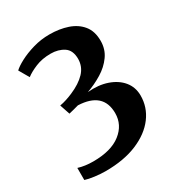

<svg xmlns="http://www.w3.org/2000/svg" viewBox="-181 -871 934 1006"><g transform="rotate(-30 286.0 -368.0)"><path d="M164.5 16.5Q134.5 16.5 99.8 12Q65 7.5 44 0.5V-72.5Q83.5 -60 134 -60Q242.5 -60 301 -105.8Q359.5 -151.5 359.5 -222Q359.5 -349 210.5 -355Q200.5 -352 180.2 -346.8Q160 -341.5 150.5 -339.5L130 -400.5Q150.5 -404 171 -410.8Q191.5 -417.5 210 -425.5Q268.5 -450.5 300.8 -484.5Q333 -518.5 333.5 -565Q333.5 -618 300.5 -639.5Q267.5 -661 222 -661Q170 -661 129.8 -644.2Q89.5 -627.5 66 -609L31 -669.5Q47.5 -685.5 83.2 -704.5Q119 -723.5 166.8 -737.5Q214.5 -751.5 266.5 -751.5Q326.5 -751.5 375.8 -734.8Q425 -718 454 -682.2Q483 -646.5 483 -588.5Q483 -537.5 455.2 -498.8Q427.5 -460 383.2 -433Q339 -406 290.5 -389Q357 -395 409 -377Q461 -359 490.8 -322.8Q520.5 -286.5 521 -237Q521.5 -165.5 478.5 -108Q435.5 -50.5 355.5 -17Q275.5 16.5 164.5 16.5Z"/></g></svg>

Font: Merriweather
Style: Bold
Weight: 700
Designer: Eben Sorkin
Foundry: Eben Sorkin
Version: Version 2.100; ttfautohint (v1.7.19-72a1) -l 8 -r 50 -G 200 